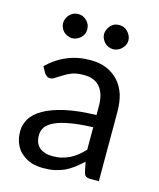

<svg xmlns="http://www.w3.org/2000/svg" viewBox="-108 -778 713 862"><g transform="rotate(15 248.5 -346.5)"><path d="M344.7 -227.5Q283.2 -225.6 240.2 -217.8Q197.3 -210.9 169.9 -198.2Q142.6 -185.5 129.9 -168.9Q118.2 -151.4 118.2 -130.9Q118.2 -110.4 124 -95.7Q130.9 -81.1 141.6 -72.3Q153.3 -63.5 168.9 -58.6Q183.6 -54.7 201.2 -54.7Q224.6 -54.7 244.1 -59.6Q263.7 -64.5 281.2 -73.2Q298.8 -82 314.5 -94.7Q330.1 -107.4 344.7 -123Q344.7 -158.2 344.7 -227.5ZM57.6 -434.6Q99.6 -475.6 148.4 -495.1Q196.3 -515.6 255.9 -515.6Q297.9 -515.6 331.1 -502Q364.3 -487.3 386.7 -462.9Q409.2 -437.5 420.9 -402.3Q431.6 -366.2 431.6 -324.2Q431.6 -215.8 431.6 0Q421.9 0 392.6 0Q379.9 0 372.1 -3.9Q365.2 -8.8 361.3 -21.5Q358.4 -37.1 351.6 -69.3Q331.1 -50.8 312.5 -36.1Q293.9 -22.5 272.5 -11.7Q252 -2.9 227.5 2.9Q204.1 7.8 174.8 7.8Q145.5 7.8 119.1 0Q93.8 -8.8 74.2 -25.4Q54.7 -41 43.9 -66.4Q32.2 -91.8 32.2 -127Q32.2 -156.2 48.8 -184.6Q65.4 -211.9 102.5 -233.4Q139.6 -254.9 199.2 -268.6Q258.8 -282.2 344.7 -284.2Q344.7 -297.9 344.7 -324.2Q344.7 -382.8 319.3 -413.1Q293.9 -443.4 245.1 -443.4Q211.9 -443.4 189.5 -435.5Q168 -426.8 151.4 -416Q134.8 -406.2 123 -398.4Q111.3 -389.6 99.6 -389.6Q90.8 -389.6 85 -394.5Q78.1 -399.4 73.2 -406.2Q68.4 -416 57.6 -434.6ZM205.1 -644.5Q205.1 -632.8 201.2 -623Q196.3 -613.3 188.5 -605.5Q180.7 -597.7 169.9 -593.8Q160.2 -588.9 148.4 -588.9Q137.7 -588.9 127.9 -593.8Q117.2 -597.7 109.4 -605.5Q101.6 -613.3 97.7 -623Q92.8 -632.8 92.8 -644.5Q92.8 -656.2 97.7 -666Q101.6 -676.8 109.4 -684.6Q117.2 -692.4 127.9 -697.3Q137.7 -701.2 148.4 -701.2Q160.2 -701.2 169.9 -697.3Q180.7 -692.4 188.5 -684.6Q196.3 -676.8 201.2 -666Q205.1 -656.2 205.1 -644.5ZM396.5 -644.5Q396.5 -632.8 391.6 -623Q386.7 -613.3 378.9 -605.5Q371.1 -597.7 361.3 -593.8Q350.6 -588.9 339.8 -588.9Q328.1 -588.9 317.4 -593.8Q307.6 -597.7 299.8 -605.5Q293 -613.3 288.1 -623Q283.2 -632.8 283.2 -644.5Q283.2 -656.2 288.1 -666Q293 -676.8 299.8 -684.6Q307.6 -692.4 317.4 -697.3Q328.1 -701.2 339.8 -701.2Q350.6 -701.2 361.3 -697.3Q371.1 -692.4 378.9 -684.6Q386.7 -676.8 391.6 -666Q396.5 -656.2 396.5 -644.5Z"/></g></svg>

Font: Lato
Style: Regular
Weight: 400
Designer: Lukasz Dziedzic with Adam Twardoch and Botio Nikoltchev
Version: Version 2.015; 2015-08-06; http://www.latofonts.com/